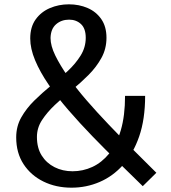

<svg xmlns="http://www.w3.org/2000/svg" viewBox="-20 -857 790 889"><path d="M311 12Q239 12 181 -16.5Q123 -45 89 -97Q55 -149 55 -221Q55 -272 78.5 -313.5Q102 -355 138.5 -391Q175 -427 216 -460.5Q257 -494 293.5 -528Q330 -562 353.5 -600Q377 -638 377 -682Q377 -725 355 -745.5Q333 -766 300 -766Q264 -766 239.5 -744.5Q215 -723 214 -681Q214 -645 236 -600Q258 -555 295 -502Q332 -449 380.5 -393Q429 -337 484 -279.5Q539 -222 595 -165.5Q651 -109 704 -57L641 5Q586 -49 526 -107.5Q466 -166 407.5 -226.5Q349 -287 297 -347Q245 -407 205 -465.5Q165 -524 142.5 -578Q120 -632 120 -679Q120 -732 145 -767Q170 -802 211 -819.5Q252 -837 299 -837Q346 -837 385.5 -820Q425 -803 449 -768.5Q473 -734 473 -682Q473 -631 449.5 -588.5Q426 -546 389.5 -509.5Q353 -473 311.5 -439Q270 -405 234 -371Q198 -337 174.5 -301Q151 -265 151 -223Q151 -172 173 -137Q195 -102 232.5 -83Q270 -64 316 -64Q364 -64 407.5 -84Q451 -104 485.5 -146Q520 -188 539.5 -254.5Q559 -321 559 -413H652Q652 -305 624.5 -225.5Q597 -146 550 -93.5Q503 -41 441.5 -14.5Q380 12 311 12Z"/></svg>

Font: Yaldevi Medium
Style: Regular
Weight: 500
Designer: Sol Matas, Rajitha Manaperi, Kosala Senevirathne
Foundry: Mooniak
Version: Version 1.100